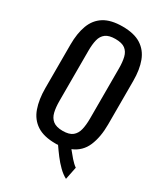

<svg xmlns="http://www.w3.org/2000/svg" viewBox="-236 -914 1014 1175"><g transform="rotate(30 270.5 -326.5)"><path d="M435 164Q408 150 381.5 124Q355 98 331.5 67Q308 36 289 8Q285 9 280 9Q275 9 270 9Q188 9 139 -23Q90 -55 69 -114.5Q48 -174 48 -254V-561Q48 -641 69.5 -698.5Q91 -756 139.5 -786.5Q188 -817 270 -817Q352 -817 400.5 -786Q449 -755 470.5 -698Q492 -641 492 -561V-253Q492 -164 465 -100.5Q438 -37 373 -10Q391 13 412.5 37.5Q434 62 453 75ZM270 -80Q316 -80 339 -98.5Q362 -117 370 -150.5Q378 -184 378 -229V-584Q378 -629 370 -661.5Q362 -694 339 -711.5Q316 -729 270 -729Q225 -729 201.5 -711.5Q178 -694 170 -661.5Q162 -629 162 -584V-229Q162 -184 170 -150.5Q178 -117 201.5 -98.5Q225 -80 270 -80Z"/></g></svg>

Font: Oswald
Style: Regular
Weight: 400
Designer: Vernon Adams
Foundry: Vernon Adams
Version: Version 4.103; ttfautohint (v1.8.3)